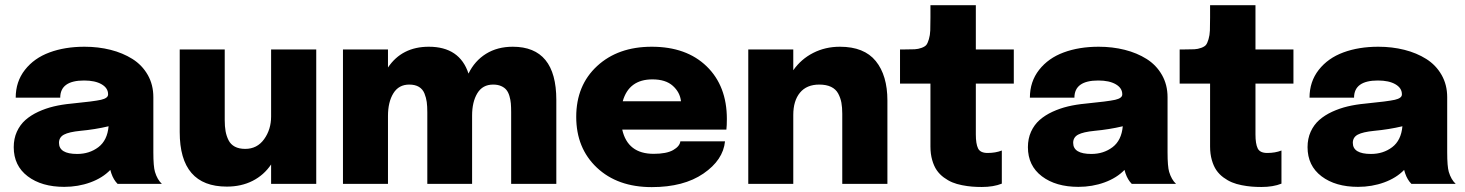

<svg xmlns="http://www.w3.org/2000/svg" viewBox="-20 -726 5782 758"><path d="M233.4 11.7Q144.5 11.7 89.4 -30Q34.2 -71.8 34.2 -145Q34.2 -178.7 46.6 -206.1Q59.1 -233.4 80.3 -252.2Q101.6 -271 131.1 -284.7Q160.6 -298.3 192.6 -305.9Q224.6 -313.5 261.2 -316.9Q350.6 -325.7 378.7 -332Q406.7 -338.4 406.7 -353V-354Q406.7 -378.4 381.1 -393.3Q355.5 -408.2 312 -408.2Q217.8 -408.2 217.8 -340.3H42Q42 -403.8 78.4 -450.2Q114.7 -496.6 175.5 -519Q236.3 -541.5 313.5 -541.5Q368.2 -541.5 416.5 -529.3Q464.8 -517.1 502.9 -493.2Q541 -469.2 563.2 -430.4Q585.4 -391.6 585.4 -342.3V-124.5Q585.4 -68.8 591.8 -47.4Q601.1 -16.6 619.1 0H444.3Q428.2 -16.1 419.4 -42Q416.5 -50.8 415.5 -55.2Q384.8 -23.4 336.7 -5.9Q288.6 11.7 233.4 11.7ZM284.7 -118.2Q333 -118.2 368.4 -145Q403.8 -171.9 408.7 -227.5Q355 -214.8 297.4 -209.5Q252.4 -205.1 232.7 -194.6Q212.9 -184.1 212.9 -162.1Q212.9 -118.2 284.7 -118.2Z M875.5 10.7Q689.5 10.7 689.5 -204.6V-530.8H867.2V-252Q867.2 -226.6 870.6 -207.8Q874 -189 882.3 -172.4Q890.6 -155.8 907.2 -147Q923.8 -138.2 948.2 -138.2Q995.1 -138.2 1022.7 -176.5Q1050.3 -214.8 1050.3 -266.1V-530.8H1228.5V0H1050.3V-76.7Q1022 -34.7 977.3 -12Q932.6 10.7 875.5 10.7Z M1334 0V-530.8H1511.7V-459.5Q1566.9 -541.5 1672.9 -541.5Q1794.9 -541.5 1829.6 -435.5Q1854 -485.8 1898.9 -513.7Q1943.8 -541.5 2004.4 -541.5Q2176.3 -541.5 2176.3 -331.5V0H1998V-282.7Q1998 -302.7 1996.8 -317.4Q1995.6 -332 1991.2 -346.9Q1986.8 -361.8 1979.2 -371.1Q1971.7 -380.4 1958.5 -386.2Q1945.3 -392.1 1926.8 -392.1Q1885.3 -392.1 1864.5 -357.9Q1843.8 -323.7 1843.8 -269.5V0H1667V-282.2Q1667 -306.2 1664.8 -323Q1662.6 -339.8 1655.8 -356.9Q1648.9 -374 1633.8 -383.1Q1618.7 -392.1 1595.7 -392.1Q1554.2 -392.1 1533 -357.7Q1511.7 -323.2 1511.7 -268.1V0Z M2842.3 -168Q2835 -94.2 2757.1 -40.8Q2679.2 12.7 2553.2 12.7Q2418 12.7 2336.4 -64.2Q2254.9 -141.1 2254.9 -264.6Q2254.9 -389.2 2337.4 -465.3Q2419.9 -541.5 2553.2 -541.5Q2689.9 -541.5 2769.8 -464.1Q2849.6 -386.7 2849.6 -256.3Q2849.6 -230 2847.7 -214.4H2436.5Q2458 -118.7 2560.5 -118.7Q2611.3 -118.7 2637.5 -133.5Q2663.6 -148.4 2666 -168ZM2555.7 -412.6Q2462.9 -412.6 2438.5 -326.2H2668.5Q2664.6 -361.8 2636.2 -387.2Q2607.9 -412.6 2555.7 -412.6Z M2934.1 0V-530.8H3111.8V-448.7Q3142.6 -492.7 3190.4 -517.1Q3238.3 -541.5 3295.9 -541.5Q3391.6 -541.5 3437.5 -484.9Q3483.4 -428.2 3483.4 -329.1V0H3305.2V-276.9Q3305.2 -301.8 3301.8 -320.6Q3298.3 -339.4 3289.1 -356.7Q3279.8 -374 3261 -383.1Q3242.2 -392.1 3214.4 -392.1Q3164.6 -392.1 3138.2 -360.1Q3111.8 -328.1 3111.8 -272V0Z M3856 12.2Q3835.4 12.2 3817.4 10.7Q3799.3 9.3 3778.1 5.1Q3756.8 1 3739.7 -6.1Q3722.7 -13.2 3706.1 -25.4Q3689.5 -37.6 3678.2 -54Q3667 -70.3 3660.2 -94.2Q3653.3 -118.2 3653.3 -147.5V-396H3533.2V-530.8H3551.3Q3577.6 -530.8 3591.3 -531.5Q3605 -532.2 3618.4 -537.1Q3631.8 -542 3637.2 -548.8Q3642.6 -555.7 3647.2 -571.3Q3651.9 -586.9 3652.6 -605.7Q3653.3 -624.5 3653.3 -656.7V-705.6H3832.5V-530.8H3982.4V-396H3832.5V-195.3Q3832.5 -158.2 3841.3 -140.1Q3850.1 -122.1 3878.9 -122.1Q3910.6 -122.1 3935.1 -131.8V-1Q3902.3 12.2 3856 12.2Z M4237.3 11.7Q4148.4 11.7 4093.3 -30Q4038.1 -71.8 4038.1 -145Q4038.1 -178.7 4050.5 -206.1Q4063 -233.4 4084.2 -252.2Q4105.5 -271 4135 -284.7Q4164.6 -298.3 4196.5 -305.9Q4228.5 -313.5 4265.1 -316.9Q4354.5 -325.7 4382.6 -332Q4410.6 -338.4 4410.6 -353V-354Q4410.6 -378.4 4385 -393.3Q4359.4 -408.2 4315.9 -408.2Q4221.7 -408.2 4221.7 -340.3H4045.9Q4045.9 -403.8 4082.3 -450.2Q4118.7 -496.6 4179.4 -519Q4240.2 -541.5 4317.4 -541.5Q4372.1 -541.5 4420.4 -529.3Q4468.8 -517.1 4506.8 -493.2Q4544.9 -469.2 4567.1 -430.4Q4589.4 -391.6 4589.4 -342.3V-124.5Q4589.4 -68.8 4595.7 -47.4Q4605 -16.6 4623 0H4448.2Q4432.1 -16.1 4423.3 -42Q4420.4 -50.8 4419.4 -55.2Q4388.7 -23.4 4340.6 -5.9Q4292.5 11.7 4237.3 11.7ZM4288.6 -118.2Q4336.9 -118.2 4372.3 -145Q4407.7 -171.9 4412.6 -227.5Q4358.9 -214.8 4301.3 -209.5Q4256.3 -205.1 4236.6 -194.6Q4216.8 -184.1 4216.8 -162.1Q4216.8 -118.2 4288.6 -118.2Z M4960 12.2Q4939.5 12.2 4921.4 10.7Q4903.3 9.3 4882.1 5.1Q4860.8 1 4843.8 -6.1Q4826.7 -13.2 4810.1 -25.4Q4793.5 -37.6 4782.2 -54Q4771 -70.3 4764.2 -94.2Q4757.3 -118.2 4757.3 -147.5V-396H4637.2V-530.8H4655.3Q4681.6 -530.8 4695.3 -531.5Q4709 -532.2 4722.4 -537.1Q4735.8 -542 4741.2 -548.8Q4746.6 -555.7 4751.2 -571.3Q4755.9 -586.9 4756.6 -605.7Q4757.3 -624.5 4757.3 -656.7V-705.6H4936.5V-530.8H5086.4V-396H4936.5V-195.3Q4936.5 -158.2 4945.3 -140.1Q4954.1 -122.1 4982.9 -122.1Q5014.6 -122.1 5039.1 -131.8V-1Q5006.3 12.2 4960 12.2Z M5341.3 11.7Q5252.4 11.7 5197.3 -30Q5142.1 -71.8 5142.1 -145Q5142.1 -178.7 5154.5 -206.1Q5167 -233.4 5188.2 -252.2Q5209.5 -271 5239 -284.7Q5268.6 -298.3 5300.5 -305.9Q5332.5 -313.5 5369.1 -316.9Q5458.5 -325.7 5486.6 -332Q5514.6 -338.4 5514.6 -353V-354Q5514.6 -378.4 5489 -393.3Q5463.4 -408.2 5419.9 -408.2Q5325.7 -408.2 5325.7 -340.3H5149.9Q5149.9 -403.8 5186.3 -450.2Q5222.7 -496.6 5283.4 -519Q5344.2 -541.5 5421.4 -541.5Q5476.1 -541.5 5524.4 -529.3Q5572.8 -517.1 5610.8 -493.2Q5648.9 -469.2 5671.1 -430.4Q5693.4 -391.6 5693.4 -342.3V-124.5Q5693.4 -68.8 5699.7 -47.4Q5709 -16.6 5727.1 0H5552.2Q5536.1 -16.1 5527.3 -42Q5524.4 -50.8 5523.4 -55.2Q5492.7 -23.4 5444.6 -5.9Q5396.5 11.7 5341.3 11.7ZM5392.6 -118.2Q5440.9 -118.2 5476.3 -145Q5511.7 -171.9 5516.6 -227.5Q5462.9 -214.8 5405.3 -209.5Q5360.4 -205.1 5340.6 -194.6Q5320.8 -184.1 5320.8 -162.1Q5320.8 -118.2 5392.6 -118.2Z"/></svg>

Font: Epilogue ExtraBold
Style: Regular
Weight: 800
Designer: Tyler Finck
Foundry: Etcetera Type Co
Version: Version 2.112